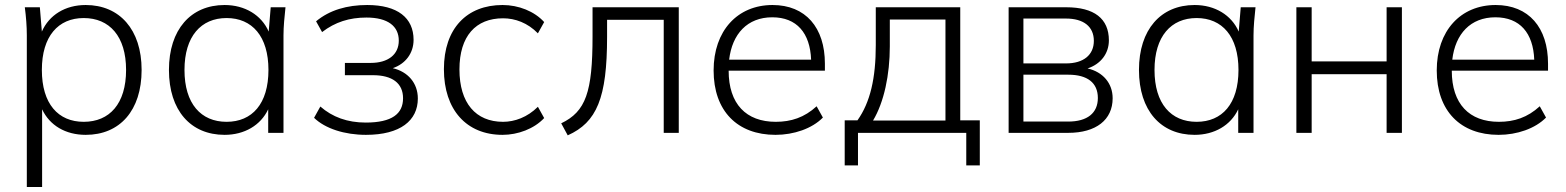

<svg xmlns="http://www.w3.org/2000/svg" viewBox="-20 -530 6248 766"><path d="M87 -389V216H148V-94C178 -30 241 8 322 8C458 8 545 -89 545 -251C545 -412 457 -510 322 -510C240 -510 176 -470 147 -404L139 -501H79C84 -463 87 -425 87 -389ZM314 -44C212 -44 147 -116 147 -251C147 -385 212 -458 314 -458C417 -458 483 -385 483 -251C483 -116 417 -44 314 -44Z M876 8C955 8 1020 -30 1050 -94V0H1111V-389C1111 -425 1115 -463 1119 -501H1060L1052 -404C1023 -470 957 -510 876 -510C741 -510 654 -412 654 -251C654 -89 741 8 876 8ZM884 -44C782 -44 716 -116 716 -251C716 -385 782 -458 884 -458C986 -458 1051 -385 1051 -251C1051 -116 986 -44 884 -44Z M1440 8C1577 8 1647 -49 1647 -137C1647 -199 1607 -244 1547 -258C1597 -275 1630 -317 1630 -371C1630 -459 1566 -510 1445 -510C1365 -510 1295 -490 1241 -445L1265 -402C1317 -442 1374 -460 1442 -460C1528 -460 1571 -425 1571 -368C1571 -312 1528 -279 1459 -279H1356V-230H1468C1545 -230 1588 -198 1588 -138C1588 -76 1544 -41 1439 -41C1366 -41 1306 -63 1258 -105L1233 -60C1277 -17 1355 8 1440 8Z M1985 8C2046 8 2111 -16 2151 -59L2126 -104C2084 -62 2033 -44 1987 -44C1878 -44 1813 -119 1813 -253C1813 -386 1878 -457 1987 -457C2035 -457 2085 -439 2126 -397L2151 -442C2112 -485 2049 -510 1985 -510C1843 -510 1751 -417 1751 -254C1751 -92 1841 8 1985 8Z M2219 -38 2245 10C2361 -42 2402 -139 2402 -383V-451H2628V0H2688V-501H2344V-385C2344 -162 2317 -85 2219 -38Z M3074 8C3147 8 3220 -17 3263 -61L3238 -106C3189 -61 3136 -44 3075 -44C2957 -44 2887 -115 2887 -248H3271V-276C3271 -420 3194 -510 3062 -510C2922 -510 2827 -407 2827 -249C2827 -87 2922 8 3074 8ZM2889 -292C2901 -395 2962 -461 3061 -461C3159 -461 3212 -398 3216 -292Z M3350 130H3403V0H3835V130H3889V-50H3811V-501H3474V-350C3474 -218 3452 -122 3401 -50H3350ZM3463 -49C3507 -122 3530 -232 3530 -345V-452H3752V-49Z M4004 0H4242C4353 0 4419 -52 4419 -138C4419 -198 4380 -243 4319 -257C4371 -274 4404 -316 4404 -369C4404 -456 4345 -501 4234 -501H4004ZM4242 -45H4063V-232H4242C4318 -232 4360 -200 4360 -139C4360 -79 4318 -45 4242 -45ZM4233 -277H4063V-456H4233C4303 -456 4344 -424 4344 -367C4344 -311 4303 -277 4233 -277Z M4746 8C4825 8 4890 -30 4920 -94V0H4981V-389C4981 -425 4985 -463 4989 -501H4930L4922 -404C4893 -470 4827 -510 4746 -510C4611 -510 4524 -412 4524 -251C4524 -89 4611 8 4746 8ZM4754 -44C4652 -44 4586 -116 4586 -251C4586 -385 4652 -458 4754 -458C4856 -458 4921 -385 4921 -251C4921 -116 4856 -44 4754 -44Z M5152 0H5213V-234H5512V0H5573V-501H5512V-285H5213V-501H5152Z M5959 8C6032 8 6105 -17 6148 -61L6123 -106C6074 -61 6021 -44 5960 -44C5842 -44 5772 -115 5772 -248H6156V-276C6156 -420 6079 -510 5947 -510C5807 -510 5712 -407 5712 -249C5712 -87 5807 8 5959 8ZM5774 -292C5786 -395 5847 -461 5946 -461C6044 -461 6097 -398 6101 -292Z"/></svg>

Font: Poppy and Pepper Light
Style: Regular
Weight: 300
Designer: Thy Ha
Foundry: Thy Ha
Version: Version 0.001;Glyphs 3.2 (3227)